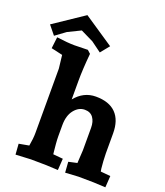

<svg xmlns="http://www.w3.org/2000/svg" viewBox="-218 -1072 1019 1189"><g transform="rotate(20 291.5 -477.0)"><path d="M12 -691 21 -766Q96 -756 138 -756L226 -758L247 -739Q237 -632 237 -557V-435Q292 -503 373 -503Q460 -503 505 -457.5Q550 -412 550 -325V-193Q550 -171 552 -142Q554 -113 556 -95L559 -77L624 -71L619 5Q553 0 440 0L354 5L349 -65L405 -77Q406 -91 407 -112Q408 -133 409 -146Q410 -159 410 -163V-311Q410 -352 391.5 -377.5Q373 -403 336 -403Q296 -403 266.5 -366Q237 -329 237 -265V-193Q237 -171 239.5 -142Q242 -113 244 -95L246 -77L311 -71L306 5Q240 0 127 0L27 5L22 -65L88 -77Q97 -126 97 -163V-587L87 -674ZM150 -959 348 -826 301 -768 234 -817 150 -858 66 -817 -1 -768 -48 -826Z"/></g></svg>

Font: Andada
Style: Bold
Weight: 700
Designer: Carolina Giovagnoli
Foundry: Carolina Giovagnoli
Version: Version 1.003